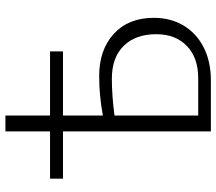

<svg xmlns="http://www.w3.org/2000/svg" viewBox="-66 -752 818 727"><g transform="rotate(-90 343.5 -389.0)"><path d="M639 -216Q639 -152 609.5 -103Q580 -54 526.5 -27Q473 0 402 0H209V-560H30V-609H209V-778H269V-609H512V-560H269V-409Q345 -423 418 -423Q518 -423 578.5 -367.5Q639 -312 639 -216ZM577 -207Q577 -285 533 -330Q489 -375 408 -375Q346 -375 269 -365V-48H411Q488 -48 532.5 -91Q577 -134 577 -207Z"/></g></svg>

Font: Ysabeau Semilight
Style: Regular
Weight: 300
Designer: Christian Thalmann (Catharsis Fonts)
Version: Version 0.003